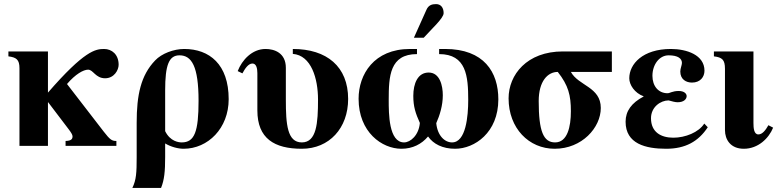

<svg xmlns="http://www.w3.org/2000/svg" viewBox="-20 -712 3815 937"><path d="M214 -461H21V-437C60 -432 75 -421 75 -379V0H214V-213H215L313 -84C327 -66 334 -54 334 -47C334 -35 330 -25 300 -24V0H548V-24C526 -24 517 -30 486 -70L307 -302C348 -350 387 -372 410 -372C435 -372 446 -330 493 -330C537 -330 559 -370 559 -396C559 -446 526 -473 488 -473C446 -473 392 -465 214 -260Z M876 14C995 14 1096 -86 1096 -228C1096 -398 1002 -473 879 -473C828 -473 769 -451 737 -417C667 -344 647 -248 647 -113V55C647 131 645 166 626 205H766C782 166 786 124 786 54V-12C814 5 850 14 876 14ZM786 -271C786 -394 804 -442 856 -442C915 -442 949 -389 949 -220C949 -71 930 -17 867 -17C853 -17 811 -21 786 -72Z M1375 -381C1375 -454 1319 -473 1276 -473C1210 -473 1161 -419 1140 -365L1163 -354C1176 -378 1192 -402 1212 -402C1231 -402 1236 -378 1236 -355V-173C1236 -36 1319 14 1453 14C1587 14 1679 -87 1679 -229C1679 -387 1575 -473 1409 -473V-449C1499 -442 1532 -329 1532 -226C1532 -111 1525 -17 1453 -17C1382 -17 1375 -105 1375 -225Z M2123 -473V-448C2256 -448 2265 -340 2265 -224C2265 -145 2254 -17 2186 -17C2151 -17 2115 -49 2109 -111C2126 -149 2141 -197 2141 -247C2141 -293 2127 -358 2072 -358C2019 -358 1997 -305 1997 -244C1997 -191 2008 -159 2029 -112C2024 -52 1983 -17 1952 -17C1877 -17 1877 -158 1877 -224C1877 -340 1882 -448 2015 -448V-473H1981C1805 -473 1730 -349 1730 -230C1730 -67 1844 14 1939 14C1994 14 2038 -9 2069 -46C2095 -9 2140 14 2201 14C2296 14 2412 -65 2412 -227C2412 -360 2342 -473 2152 -473ZM2000 -528H2048L2111 -595C2130 -616 2145 -635 2145 -648C2145 -674 2132 -692 2108 -692C2088 -692 2071 -687 2061 -664Z M2766 -169C2766 -93 2749 -17 2689 -17C2632 -17 2609 -71 2609 -219C2609 -316 2653 -361 2702 -361C2754 -295 2766 -247 2766 -169ZM2966 -461H2727C2551 -461 2462 -347 2462 -232C2462 -86 2561 14 2687 14C2820 14 2912 -89 2912 -185C2912 -288 2803 -293 2766 -361H2966Z M3417 -109C3390 -66 3324 -40 3266 -40C3206 -40 3157 -67 3157 -135C3157 -190 3204 -222 3243 -222C3260 -217 3276 -213 3287 -213C3318 -213 3331 -229 3331 -243C3331 -255 3319 -268 3292 -268C3262 -268 3249 -257 3238 -257C3193 -257 3164 -292 3164 -342C3164 -396 3197 -442 3243 -442C3289 -442 3308 -426 3308 -405C3308 -394 3300 -378 3300 -363C3300 -324 3329 -309 3357 -309C3398 -309 3418 -337 3418 -367C3418 -444 3331 -473 3254 -473C3117 -473 3051 -400 3051 -330C3051 -298 3077 -258 3121 -242V-241C3062 -210 3033 -170 3033 -118C3033 -10 3131 14 3231 14C3324 14 3388 -21 3434 -91Z M3657 -461H3464V-437C3504 -432 3518 -421 3518 -376V-77C3518 -31 3545 14 3610 14C3680 14 3732 -37 3753 -89L3730 -101C3717 -78 3701 -56 3681 -56C3659 -56 3657 -88 3657 -112Z"/></svg>

Font: XITS
Style: Bold
Weight: 700
Designer: MicroPress Inc., with final additions and corrections provided by Coen Hoffman, Elsevier (retired)
Version: Version 1.302